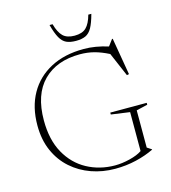

<svg xmlns="http://www.w3.org/2000/svg" viewBox="-125 -959 952 1069"><g transform="rotate(-15 351.0 -424.0)"><path d="M606 -59 632 -42V-40Q586.5 -17.5 528.8 -3.8Q471 10 407 10Q335 10 270.8 -12.8Q206.5 -35.5 156.8 -79.5Q107 -123.5 78.5 -187.8Q50 -252 50 -335Q50 -440.5 93.5 -517.8Q137 -595 217.5 -637.5Q298 -680 408 -680Q443.5 -680 477.5 -674.2Q511.5 -668.5 549 -657L576 -693H580L616.5 -479.5L604 -477L545 -614.5Q500.5 -637 462 -647Q423.5 -657 380.5 -657Q246.5 -657 169.2 -579.5Q92 -502 92 -352.5Q92 -240.5 134.8 -164Q177.5 -87.5 249.8 -48.2Q322 -9 410.5 -8.5Q451.5 -8.5 496.8 -19.8Q542 -31 568 -49V-273.5L460.5 -288.5V-299.5H670.5V-288.5L606 -273.5ZM380.5 -764.5Q424.5 -764.5 447.2 -786.5Q470 -808.5 483.5 -858H501Q487.5 -808 472.5 -781.2Q457.5 -754.5 435.8 -744.5Q414 -734.5 380.5 -734.5Q347 -734.5 325.2 -744.5Q303.5 -754.5 288.5 -781.2Q273.5 -808 260 -858H277.5Q291 -808.5 313.8 -786.5Q336.5 -764.5 380.5 -764.5Z"/></g></svg>

Font: Newsreader 16pt ExtraLight
Style: Regular
Weight: 275
Designer: Hugues Gentile
Foundry: Production Type
Version: Version 1.003; ttfautohint (v1.8.3)